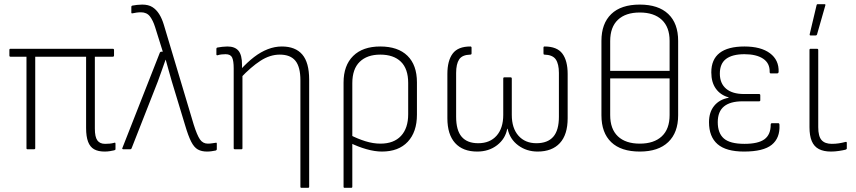

<svg xmlns="http://www.w3.org/2000/svg" viewBox="-20 -716 4106 921"><path d="M482 11Q451 11 431.5 0Q412 -11 402.5 -36Q393 -61 393 -102V-444H149V-5Q149 0 143 0H112Q107 0 107 -5V-444H30Q25 -444 25 -450V-476Q25 -482 30 -482H521Q527 -482 527 -476V-450Q527 -444 521 -444H435V-99Q435 -59 447 -42.5Q459 -26 484 -26Q495 -26 506 -27Q517 -28 528 -31Q534 -34 534 -26V0Q534 3 528 5Q520 7 507.5 9Q495 11 482 11Z M973 11Q947 11 929 1Q911 -9 897 -36.5Q883 -64 868 -115L804 -326Q797 -352 789.5 -377Q782 -402 775 -429H774Q764 -402 755.5 -376.5Q747 -351 737 -325L611 -4Q609 0 605 0H571Q569 0 567 -2Q565 -4 567 -6L747 -464Q749 -468 754 -468H761L724 -586Q714 -618 699 -637.5Q684 -657 656 -657Q645 -657 634.5 -655.5Q624 -654 615 -652Q610 -651 610 -656V-683Q610 -688 614 -689Q624 -691 637 -692.5Q650 -694 662 -694Q692 -694 711 -682Q730 -670 743.5 -648.5Q757 -627 766 -597L909 -119Q925 -68 939 -47.5Q953 -27 977 -27Q987 -27 996.5 -28.5Q1006 -30 1014 -31Q1020 -33 1020 -27V0Q1020 4 1015 6Q1005 8 994.5 9.5Q984 11 973 11Z M1426 185Q1421 185 1421 180V-331Q1421 -395 1397 -424.5Q1373 -454 1322 -454Q1275 -454 1229.5 -424.5Q1184 -395 1134 -342V-382Q1167 -418 1199 -442.5Q1231 -467 1264.5 -480Q1298 -493 1332 -493Q1397 -493 1430 -454.5Q1463 -416 1463 -334V180Q1463 185 1457 185ZM1107 0Q1101 0 1101 -5V-388Q1101 -424 1093.5 -440Q1086 -456 1062 -456Q1054 -456 1043.5 -455Q1033 -454 1024 -451Q1018 -450 1018 -455V-481Q1018 -487 1023 -488Q1033 -490 1046.5 -491.5Q1060 -493 1071 -493Q1107 -493 1124 -472.5Q1141 -452 1141 -405V-380L1143 -361V-5Q1143 0 1138 0Z M1633 185Q1628 185 1628 180V-320Q1628 -402 1674 -447.5Q1720 -493 1804 -493Q1889 -493 1934.5 -448.5Q1980 -404 1980 -321V-166Q1980 -83 1936 -36Q1892 11 1812 11Q1778 11 1737.5 -0.5Q1697 -12 1659 -31V-69Q1696 -50 1733 -38.5Q1770 -27 1805 -27Q1869 -27 1903.5 -64Q1938 -101 1938 -168V-318Q1938 -386 1903 -420Q1868 -454 1804 -454Q1741 -454 1705.5 -419.5Q1670 -385 1670 -317V180Q1670 185 1664 185Z M2269 11Q2200 11 2163 -30Q2126 -71 2126 -149V-361Q2126 -425 2151.5 -459Q2177 -493 2236 -493Q2242 -493 2242 -487V-460Q2242 -454 2236 -454Q2197 -453 2182.5 -431Q2168 -409 2168 -366V-156Q2168 -91 2194.5 -60Q2221 -29 2274 -29Q2330 -29 2362 -65Q2394 -101 2394 -165V-339Q2394 -345 2399 -345H2429Q2435 -345 2435 -339V-165Q2435 -101 2467 -65Q2499 -29 2553 -29Q2607 -29 2634 -60Q2661 -91 2661 -156V-366Q2661 -409 2646 -431Q2631 -453 2591 -454Q2587 -454 2587 -460V-487Q2587 -493 2592 -493Q2652 -493 2677.5 -459Q2703 -425 2703 -361V-149Q2703 -70 2665.5 -29.5Q2628 11 2559 11Q2506 11 2466 -18.5Q2426 -48 2415 -98H2413Q2404 -50 2364.5 -19.5Q2325 11 2269 11Z M3049 -694Q3138 -694 3185.5 -649Q3233 -604 3233 -520V-163Q3233 -80 3185.5 -34.5Q3138 11 3049 11Q2959 11 2912 -34Q2865 -79 2865 -163V-520Q2865 -603 2912 -648.5Q2959 -694 3049 -694ZM3049 -656Q2981 -656 2944 -621Q2907 -586 2907 -519V-376H3192V-520Q3192 -586 3154.5 -621Q3117 -656 3049 -656ZM3049 -27Q3117 -27 3154.5 -62Q3192 -97 3192 -164V-340H2907V-164Q2907 -97 2944 -62Q2981 -27 3049 -27Z M3549 11Q3463 11 3422 -24.5Q3381 -60 3381 -130Q3381 -178 3406 -208.5Q3431 -239 3475 -247V-249Q3436 -260 3414 -290.5Q3392 -321 3392 -369Q3392 -431 3432 -462Q3472 -493 3551 -493Q3630 -493 3673.5 -460.5Q3717 -428 3715 -371Q3714 -364 3708 -364H3677Q3672 -364 3672 -371Q3673 -413 3640.5 -434.5Q3608 -456 3551 -456Q3493 -456 3463 -433.5Q3433 -411 3433 -363Q3433 -316 3463 -290.5Q3493 -265 3549 -265H3621Q3627 -265 3627 -259V-235Q3627 -230 3621 -230H3542Q3483 -230 3453 -205.5Q3423 -181 3423 -130Q3423 -77 3452.5 -51.5Q3482 -26 3551 -26Q3617 -26 3647 -48Q3677 -70 3677 -118Q3677 -125 3683 -125H3714Q3719 -125 3719 -116Q3722 -54 3682 -21.5Q3642 11 3549 11Z M3966 11Q3931 11 3908 -1Q3885 -13 3874 -39Q3863 -65 3863 -106V-476Q3863 -482 3868 -482H3899Q3905 -482 3905 -476V-106Q3905 -62 3921 -44Q3937 -26 3970 -26Q3988 -26 4004 -28.5Q4020 -31 4035 -35Q4042 -37 4042 -31V-4Q4042 0 4036 2Q4024 5 4004.5 8Q3985 11 3966 11ZM3868 -546Q3863 -546 3864 -552L3897 -691Q3898 -696 3903 -696H3935Q3941 -696 3939 -690L3899 -550Q3897 -546 3893 -546Z"/></svg>

Font: Sofia Sans Semi Condensed ExtraLight
Style: Regular
Weight: 250
Version: Version 4.100